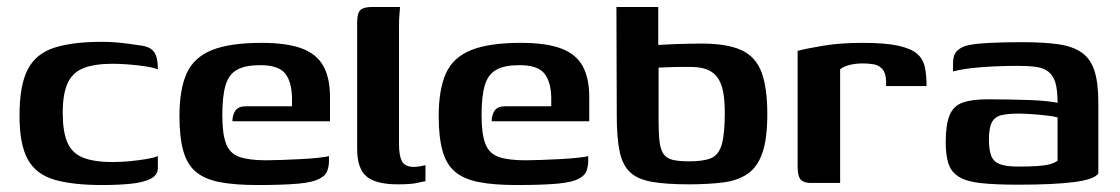

<svg xmlns="http://www.w3.org/2000/svg" viewBox="-20 -525 3213 551"><path d="M273 6Q188 6 135.5 -9.5Q83 -25 59.5 -68Q36 -111 36 -193Q36 -280 59.5 -325.5Q83 -371 135.5 -388Q188 -405 273 -405Q299 -405 323 -402.5Q347 -400 380 -395Q398 -393 409.5 -387Q421 -381 427 -367Q433 -353 433 -326Q421 -331 398 -334.5Q375 -338 349.5 -340Q324 -342 303 -342Q250 -342 218.5 -329Q187 -316 173.5 -285Q160 -254 160 -201Q160 -148 173 -117Q186 -86 217.5 -73Q249 -60 303 -60Q328 -60 353.5 -62.5Q379 -65 400 -68.5Q421 -72 433 -77V-43Q433 -22 411.5 -11.5Q390 -1 354 2.5Q318 6 273 6Z M719 6Q653 6 610 -2.5Q567 -11 542 -32Q517 -53 506 -92Q495 -131 495 -192Q495 -268 515.5 -314Q536 -360 587.5 -381Q639 -402 731 -402Q803 -402 846 -386Q889 -370 908 -335.5Q927 -301 927 -247V-177H647Q647 -195 655.5 -207.5Q664 -220 686 -220H818V-244Q817 -292 797.5 -315Q778 -338 727 -338Q684 -338 660.5 -325Q637 -312 627.5 -281Q618 -250 618 -194Q618 -140 629 -112Q640 -84 667.5 -74.5Q695 -65 744 -65Q762 -65 789.5 -66Q817 -67 845.5 -68.5Q874 -70 896 -72.5Q918 -75 924 -77V-61Q924 -49 919.5 -35.5Q915 -22 900 -14Q881 -2 836.5 2Q792 6 719 6Z M1121 4Q1059 4 1032 -18.5Q1005 -41 1005 -98V-458Q1005 -477 1008.5 -487Q1012 -497 1022 -501Q1032 -505 1051 -505H1128Q1128 -502 1126.5 -486Q1125 -470 1125 -449V-113Q1125 -77 1134 -61.5Q1143 -46 1168 -46Q1176 -46 1187 -48Q1198 -50 1201 -51V-5Q1194 -4 1177 0Q1160 4 1121 4Z M1463 6Q1397 6 1354 -2.5Q1311 -11 1286 -32Q1261 -53 1250 -92Q1239 -131 1239 -192Q1239 -268 1259.5 -314Q1280 -360 1331.5 -381Q1383 -402 1475 -402Q1547 -402 1590 -386Q1633 -370 1652 -335.5Q1671 -301 1671 -247V-177H1391Q1391 -195 1399.5 -207.5Q1408 -220 1430 -220H1562V-244Q1561 -292 1541.5 -315Q1522 -338 1471 -338Q1428 -338 1404.5 -325Q1381 -312 1371.5 -281Q1362 -250 1362 -194Q1362 -140 1373 -112Q1384 -84 1411.5 -74.5Q1439 -65 1488 -65Q1506 -65 1533.5 -66Q1561 -67 1589.5 -68.5Q1618 -70 1640 -72.5Q1662 -75 1668 -77V-61Q1668 -49 1663.5 -35.5Q1659 -22 1644 -14Q1625 -2 1580.5 2Q1536 6 1463 6Z M1957 4Q1893 4 1852 -3Q1811 -10 1789 -30Q1767 -50 1758.5 -89Q1750 -128 1750 -193L1749 -505H1869V-396Q1874 -396 1887.5 -397Q1901 -398 1919.5 -398.5Q1938 -399 1957 -399.5Q1976 -400 1992 -400Q2067 -400 2108 -381Q2149 -362 2165.5 -317.5Q2182 -273 2182 -198Q2182 -127 2168 -86.5Q2154 -46 2126 -26.5Q2098 -7 2055.5 -1.5Q2013 4 1957 4ZM1958 -62Q2000 -62 2021.5 -71.5Q2043 -81 2051.5 -111Q2060 -141 2060 -203Q2060 -253 2050 -281Q2040 -309 2018.5 -321Q1997 -333 1961 -333Q1951 -333 1937 -333Q1923 -333 1909 -332.5Q1895 -332 1884.5 -331.5Q1874 -331 1870 -331V-177Q1870 -140 1873 -117Q1876 -94 1885 -82Q1894 -70 1911.5 -66Q1929 -62 1958 -62Z M2391 0H2306Q2287 0 2278 -9.5Q2269 -19 2269 -47V-379Q2295 -386 2343.5 -394Q2392 -402 2455 -402Q2520 -402 2557 -394Q2594 -386 2611.5 -371Q2629 -356 2634 -333Q2639 -310 2639 -278H2523V-292Q2522 -316 2512 -327Q2502 -338 2487 -340.5Q2472 -343 2457 -343Q2435 -343 2417.5 -338.5Q2400 -334 2391 -326Z M2902 5Q2836 5 2795 0.5Q2754 -4 2732 -17.5Q2710 -31 2702 -55Q2694 -79 2694 -116Q2694 -167 2705 -194Q2716 -221 2742.5 -230.5Q2769 -240 2814 -240Q2839 -240 2870.5 -239.5Q2902 -239 2932 -238Q2962 -237 2984.5 -234.5Q3007 -232 3015 -230Q3015 -266 3009 -287Q3003 -308 2989 -319Q2975 -330 2953.5 -333Q2932 -336 2902 -336Q2868 -336 2833.5 -334.5Q2799 -333 2768.5 -329.5Q2738 -326 2715 -320V-343Q2715 -368 2727 -379.5Q2739 -391 2758 -395Q2780 -400 2822.5 -402Q2865 -404 2913 -404Q2975 -404 3017 -398Q3059 -392 3084.5 -374Q3110 -356 3121 -321.5Q3132 -287 3132 -229V-27Q3120 -10 3062.5 -2.5Q3005 5 2902 5ZM2901 -47Q2935 -47 2957.5 -48.5Q2980 -50 2994 -54Q3008 -58 3015 -64V-188Q3005 -191 2983.5 -193.5Q2962 -196 2940 -197.5Q2918 -199 2903 -199Q2873 -199 2854 -194.5Q2835 -190 2826.5 -174Q2818 -158 2818 -124Q2818 -97 2824 -79.5Q2830 -62 2848 -54.5Q2866 -47 2901 -47Z"/></svg>

Font: Genos Thin SemiBold
Style: Regular
Weight: 600
Version: Version 1.010